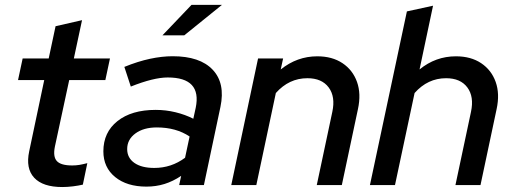

<svg xmlns="http://www.w3.org/2000/svg" viewBox="-20 -746 2066 774"><path d="M231 8Q152.7 8 117.8 -29.5Q83 -67 97.7 -136L158.3 -423.3H52.7L71.3 -510.3H176.3L204 -640.3L310.7 -664.7L277.7 -510.3H423.3L404.7 -423.3H259L201.3 -155Q193 -114.3 209.2 -96.7Q225.3 -79 271.3 -79Q286.3 -79 300.2 -81.3Q314 -83.7 332 -88.3L314 -1.7Q297 2.3 274.2 5.2Q251.3 8 231 8Z M570.3 6.3Q491.7 6.3 444.2 -32.3Q396.7 -71 396.7 -136Q396.7 -212.7 453.5 -257.8Q510.3 -303 607.7 -303Q648.3 -303 687.5 -293.5Q726.7 -284 759.3 -267.3L769 -311.7Q794 -433.7 656 -433.7Q599.3 -433.7 507.3 -397L481.3 -476.3Q536.3 -498.7 584.7 -509Q633 -519.3 676 -519.3Q786 -519.3 837.3 -465Q888.7 -410.7 868.7 -315.3L802 0H702.3L710.3 -37Q677.3 -15 643 -4.3Q608.7 6.3 570.3 6.3ZM602 -69Q670.7 -69 726 -110L744.3 -195.7Q689.7 -232.3 612 -232.3Q559 -232.3 525.8 -208Q492.7 -183.7 492.7 -145Q492.7 -109.7 521.7 -89.3Q550.7 -69 602 -69ZM635 -603.7 752 -726.3H874.7L723 -603.7Z M912.3 0 1020.3 -510.3H1121.3L1111.7 -466Q1177.7 -519 1259 -519Q1319.3 -519 1360.7 -491.3Q1402 -463.7 1419.2 -415.7Q1436.3 -367.7 1423 -306.3L1358 0H1257L1319.7 -295.3Q1332.7 -356.3 1305 -393.5Q1277.3 -430.7 1219.3 -430.7Q1145 -430.7 1092 -371L1013.3 0Z M1471.3 0 1620.3 -700 1725.7 -723 1671.3 -466Q1736 -519 1818 -519Q1878.3 -519 1919.7 -491.3Q1961 -463.7 1978.2 -415.7Q1995.3 -367.7 1982 -306.3L1917 0H1816L1878.7 -295.3Q1891.7 -356.3 1864 -393.5Q1836.3 -430.7 1778.3 -430.7Q1704.3 -430.7 1651.3 -371L1572.3 0Z"/></svg>

Font: Red Hat Display VF
Style: Italic
Weight: 300
Italic angle: -12°
Designer: Pentagram, MCKL
Foundry: Pentagram, MCKL
Version: Version 1.010